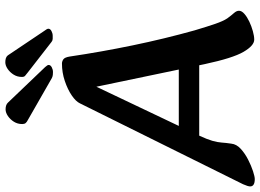

<svg xmlns="http://www.w3.org/2000/svg" viewBox="-160 -796 956 705"><g transform="rotate(-90 317.5 -444.0)"><path d="M12 14Q-15 14 -15 -3Q-15 -11 -7 -29L290 -628Q297 -643 319 -658Q341 -673 372 -683.5Q403 -694 436 -694Q444 -694 451.5 -689Q459 -684 462 -665Q479 -550 503 -434Q527 -318 558 -207Q572 -160 582 -131Q592 -102 602 -87Q613 -72 621.5 -62.5Q630 -53 630 -44Q630 -34 618.5 -24Q607 -14 590 -6Q573 2 555 7Q537 12 524 12Q502 12 479 -27.5Q456 -67 434 -170L347 -587L366 -599L171 -189Q158 -161 152.5 -142Q147 -123 146 -107.5Q145 -92 142 -72Q140 -53 123 -37.5Q106 -22 83.5 -10.5Q61 1 41 7.5Q21 14 12 14ZM138 -190V-265H510V-190ZM556 -759 466 -893Q462 -898 455.5 -900Q449 -902 441 -902Q429 -902 416.5 -893.5Q404 -885 395.5 -871.5Q387 -858 387 -841Q387 -833 391 -829.5Q395 -826 404 -819L516 -732Q521 -728 527.5 -728Q534 -728 538 -728Q547 -728 555.5 -732.5Q564 -737 564 -744Q564 -747 561.5 -751Q559 -755 556 -759ZM423 -756 293 -892Q285 -901 268 -901Q256 -901 243.5 -892.5Q231 -884 222.5 -870.5Q214 -857 214 -840Q214 -832 217.5 -827.5Q221 -823 231 -818L383 -731Q389 -728 395 -727.5Q401 -727 405 -727Q414 -727 422.5 -731.5Q431 -736 431 -743Q431 -746 428.5 -749Q426 -752 423 -756Z"/></g></svg>

Font: Alkatra
Style: Regular
Weight: 400
Designer: Suman Bhandary
Version: Version 1.100;gftools[0.9.22]